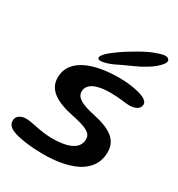

<svg xmlns="http://www.w3.org/2000/svg" viewBox="-192 -790 847 915"><g transform="rotate(30 232.0 -332.0)"><path d="M183 -508C194.5 -497.5 241 -512.5 274 -529.5C301.5 -543.5 349.5 -563.5 376.5 -577.5C412 -597 435 -611 456.5 -633.5C471 -648.5 481.5 -664 469 -675.5C456.5 -687.5 424 -676 402.5 -668C366 -656.5 287 -611 242.5 -578.5C204.5 -552 169 -520.5 183 -508ZM180.5 17C312 17 443 -21 443 -145.5C443 -210 396.5 -245.5 297 -266.5C223 -282 190.5 -301.5 190.5 -333.5C190.5 -383 252.5 -397.5 313 -397.5C360.5 -397.5 398.5 -389.5 418.5 -389.5C445 -389.5 477.5 -398 477.5 -428C477.5 -463.5 386.5 -480 313 -480C191 -480 58.5 -445.5 58.5 -334C58.5 -271.5 109 -233.5 210 -213C299.5 -194.5 323 -178 323 -146.5C323 -85.5 250.5 -69.5 182 -69.5C115.5 -69.5 60.5 -89.5 29 -89.5C0 -89.5 -24.5 -76.5 -24.5 -49.5C-24.5 -30.5 -13.5 -17 8 -7.5C46 9.5 123.5 17 180.5 17Z"/></g></svg>

Font: Gluten
Style: Italic
Weight: 400
Italic angle: -13°
Designer: Tyler Finck
Foundry: Etcetera Type Company
Version: Version 0.920